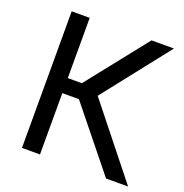

<svg xmlns="http://www.w3.org/2000/svg" viewBox="-128 -825 899 939"><g transform="rotate(20 321.5 -355.5)"><path d="M267.1 -319.3H180.7V0H86.9V-710.9H180.7V-397.5H253.9L502.4 -710.9H619.1L347.7 -366.2L639.2 0H524.4Z"/></g></svg>

Font: RobotoInd
Style: Regular
Weight: 400
Designer: Google
Version: Version 2.001101; 2014